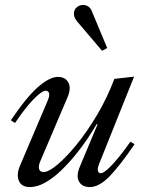

<svg xmlns="http://www.w3.org/2000/svg" viewBox="-20 -751 596 779"><path d="M101 8Q68 8 57 -16.5Q46 -41 60 -76L174 -344Q182 -363 179 -373Q176 -383 165 -383Q155 -383 135 -366Q115 -349 90.5 -319.5Q66 -290 41 -252L24 -263Q89 -359 135.5 -399Q182 -439 215 -439Q245 -439 257.5 -416Q270 -393 253 -354L144 -98Q135 -78 138.5 -65.5Q142 -53 157 -53Q177 -53 212.5 -82.5Q248 -112 290.5 -164Q333 -216 374 -285Q415 -354 444 -431L524 -440L383 -88Q374 -66 377.5 -57Q381 -48 388 -48Q399 -48 420 -67.5Q441 -87 465 -117Q489 -147 509 -176L526 -166Q466 -78 424 -35Q382 8 344 8Q313 8 300.5 -14.5Q288 -37 304 -75L376 -247H372Q357 -221 334.5 -187.5Q312 -154 284 -120Q256 -86 225.5 -57Q195 -28 163 -10Q131 8 101 8ZM394 -545 293 -664Q279 -681 280 -696Q280 -712 291.5 -721.5Q303 -731 317 -731Q328 -731 337.5 -725Q347 -719 352 -707L415 -556Z"/></svg>

Font: Ibarra Real Nova Medium
Style: Italic
Weight: 500
Italic angle: -22°
Designer: Jose Maria Ribagorda & Octavio Pardo
Foundry: Octavio Pardo
Version: Version 2.000